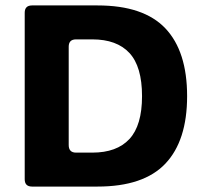

<svg xmlns="http://www.w3.org/2000/svg" viewBox="-20 -687 751 707"><path d="M98 0Q71 0 71 -27V-640Q71 -667 98 -667H339Q509 -667 589 -582.5Q669 -498 669 -333Q669 -169 589 -84.5Q509 0 339 0ZM233 -153Q233 -125 260 -125H320Q410 -125 456.5 -175Q503 -225 503 -333Q503 -442 456.5 -492Q410 -542 320 -542H260Q233 -542 233 -515Z"/></svg>

Font: Pitagon Sans
Style: Bold
Weight: 700
Designer: Travis Tran
Foundry: Pitagon
Version: Version 1.001; ttfautohint (v1.8.4.7-5d5b);gftools[0.9.26]